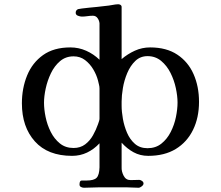

<svg xmlns="http://www.w3.org/2000/svg" viewBox="-20 -761 1040 903"><path d="M448 -344Q448 -354 445.5 -363Q443 -372 441 -382Q434 -409 418.5 -435Q403 -461 380 -478.5Q357 -496 326 -496Q289 -496 262.5 -473.5Q236 -451 219.5 -416.5Q203 -382 195 -345Q187 -308 187 -278Q187 -247 194.5 -210.5Q202 -174 218.5 -141Q235 -108 261.5 -86.5Q288 -65 326 -65Q358 -65 380.5 -82Q403 -99 417.5 -125Q432 -151 441 -177Q443 -184 445.5 -190.5Q448 -197 448 -204ZM815 -279Q815 -309 807 -346.5Q799 -384 782 -418Q765 -452 738 -474.5Q711 -497 674 -497Q640 -497 616.5 -474.5Q593 -452 578.5 -417.5Q564 -383 558 -347Q552 -311 552 -284V-264Q552 -236 558 -202Q564 -168 577.5 -136.5Q591 -105 614.5 -84.5Q638 -64 674 -64Q712 -64 739 -85.5Q766 -107 783 -140.5Q800 -174 807.5 -211Q815 -248 815 -279ZM916 -282Q916 -208 888 -150.5Q860 -93 807 -60.5Q754 -28 677 -28Q639 -28 608 -45Q577 -62 552 -90V26Q551 45 561.5 65.5Q572 86 594 86Q604 86 614.5 85.5Q625 85 635 85Q641 85 648 90Q655 95 655 102Q655 109 646.5 115.5Q638 122 632 122Q617 122 602.5 121Q588 120 574 120H448Q429 120 411 121Q393 122 375 122Q368 122 361 118.5Q354 115 354 107Q354 88 364 88Q374 88 387 88Q422 88 434.5 75Q447 62 448 26V-87Q422 -59 389.5 -43.5Q357 -28 319 -28Q205 -28 144 -96Q83 -164 83 -275Q83 -346 107.5 -406Q132 -466 182.5 -502Q233 -538 311 -538Q350 -538 385 -522.5Q420 -507 448 -480V-651Q447 -664 439 -675.5Q431 -687 417 -687Q404 -687 391 -685Q378 -683 365 -683Q357 -683 346.5 -687Q336 -691 336 -701Q336 -713 347 -718Q350 -719 365 -721Q380 -723 400 -725Q420 -727 436.5 -728.5Q453 -730 458 -731Q492 -734 523 -740Q527 -741 536 -741Q541 -741 546 -738.5Q551 -736 552 -730V-483Q580 -507 614 -522.5Q648 -538 686 -538Q763 -538 814 -504Q865 -470 890.5 -412Q916 -354 916 -282Z"/></svg>

Font: Kaisei Tokumin Medium
Style: Regular
Weight: 500
Designer: Font-Kai, 金井和夫
Foundry: KAZUO KANAI
Version: Version 5.003